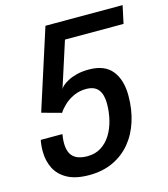

<svg xmlns="http://www.w3.org/2000/svg" viewBox="-111 -825 808 923"><g transform="rotate(-15 292.5 -364.0)"><path d="M566 -649H274.5L201.5 -422.5Q204 -428.5 214.2 -438Q224.5 -447.5 242.8 -457.2Q261 -467 287.2 -473.8Q313.5 -480.5 347.5 -480.5Q426 -480.5 462.8 -434.5Q499.5 -388.5 499.5 -310.5Q499.5 -242 481 -183.5Q462.5 -125 426.5 -81.5Q390.5 -38 338.5 -13.8Q286.5 10.5 219.5 10.5Q153 10.5 111.8 -11.8Q70.5 -34 51.2 -72.2Q32 -110.5 32 -158Q32 -176.5 34 -193Q36 -209.5 37.5 -213.5H145Q144 -207.5 142.5 -194.8Q141 -182 141 -170Q141 -123.5 164 -101.5Q187 -79.5 234.5 -79.5Q274 -79.5 303.2 -98.2Q332.5 -117 351.8 -148.5Q371 -180 380.5 -219.2Q390 -258.5 390 -299.5Q390 -345.5 371 -369.5Q352 -393.5 310.5 -393.5Q277 -393.5 248.8 -380.5Q220.5 -367.5 200.5 -348.5Q180.5 -329.5 170 -312.5L73 -339L201 -737.5H585Z"/></g></svg>

Font: Epilogue Medium
Style: Italic
Weight: 500
Italic angle: -12°
Designer: Tyler Finck
Foundry: Etcetera Type Co
Version: Version 2.112